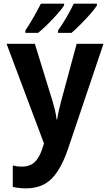

<svg xmlns="http://www.w3.org/2000/svg" viewBox="-20 -786 603 1052"><path d="M122 246Q103 246 85.5 244Q68 242 50 238V121Q75 127 100 127Q142 127 168 104Q194 81 211 31L221 0L16 -546H171L269 -228Q275 -208 281 -183.5Q287 -159 290 -131H293Q297 -157 302.5 -181Q308 -205 314 -228L400 -546H547L353 29Q315 141 262.5 193.5Q210 246 122 246ZM298 -619Q325 -657 348.5 -698.5Q372 -740 384 -766H511V-756Q499 -737 474.5 -709Q450 -681 422 -653Q394 -625 372 -606H298ZM119 -619Q145 -658 168 -699Q191 -740 204 -766H331V-756Q319 -737 294.5 -709.5Q270 -682 242 -654Q214 -626 189 -606H119Z"/></svg>

Font: Noto Sans Mono SemiCondensed
Style: Bold
Weight: 700
Width: 4
Designer: Monotype Design Team
Foundry: Monotype Imaging Inc.
Version: Version 2.014